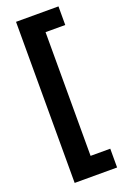

<svg xmlns="http://www.w3.org/2000/svg" viewBox="-169 -780 656 999"><g transform="rotate(-20 159.5 -281.0)"><path d="M296 165V61H187V-624H296V-727H61V165Z"/></g></svg>

Font: Noto Sans Georgian SemiCondensed Bold
Style: Regular
Weight: 700
Width: 4
Designer: Monotype Design Team, Akaki Razmadze
Foundry: Google LLC
Version: Version 2.005